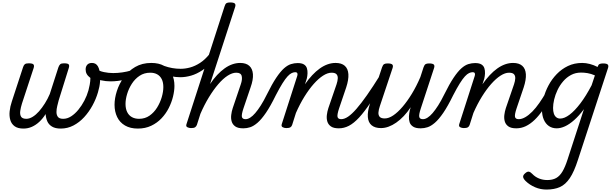

<svg xmlns="http://www.w3.org/2000/svg" viewBox="-20 -1035 5035 1574"><path d="M172 19Q126 19 100 0Q74 -19 64.5 -51Q55 -83 59 -122.5Q63 -162 77 -203L169 -484Q174 -500 183 -508Q192 -516 215 -516Q247 -516 254.5 -506.5Q262 -497 256 -478L160 -186Q150 -154 146 -125.5Q142 -97 152.5 -79Q163 -61 196 -61Q221 -61 248 -77.5Q275 -94 300 -122.5Q325 -151 348 -187.5Q371 -224 388 -264L459 -484Q465 -500 473.5 -508Q482 -516 504 -516Q537 -516 543.5 -506.5Q550 -497 544 -478L461 -212Q456 -192 449.5 -166.5Q443 -141 443 -116.5Q443 -92 455 -76.5Q467 -61 498 -61Q532 -61 563.5 -81.5Q595 -102 622.5 -135.5Q650 -169 671.5 -210Q693 -251 705 -294Q710 -311 715.5 -340.5Q721 -370 721 -396Q700 -412 691 -428.5Q682 -445 682 -466Q682 -489 695 -504Q708 -519 734 -519Q767 -519 783 -490.5Q799 -462 801 -413Q802 -392 800.5 -369.5Q799 -347 794.5 -324Q790 -301 783 -278Q767 -223 738 -170Q709 -117 670 -74.5Q631 -32 582.5 -6.5Q534 19 478 19Q433 19 406 2.5Q379 -14 367.5 -41Q356 -68 354 -100Q331 -63 302.5 -36.5Q274 -10 241.5 4.5Q209 19 172 19Z M886 -368Q847 -368 809.5 -376.5Q772 -385 738 -407Q733 -410 734.5 -422Q736 -434 741.5 -446.5Q747 -459 755 -466.5Q763 -474 770 -469Q794 -452 832 -444Q870 -436 908 -436Q944 -436 982.5 -441.5Q1021 -447 1057.5 -458Q1094 -469 1123 -485Q1130 -490 1131.5 -477Q1133 -464 1129.5 -448Q1126 -432 1118 -427Q1064 -398 1005.5 -383Q947 -368 886 -368Z M1110 19Q1048 19 1005 -6Q962 -31 940.5 -75.5Q919 -120 919 -176Q919 -229 938 -288.5Q957 -348 994.5 -400.5Q1032 -453 1088.5 -486Q1145 -519 1220 -519Q1282 -519 1324.5 -495.5Q1367 -472 1388.5 -429.5Q1410 -387 1410 -331Q1410 -291 1398.5 -243.5Q1387 -196 1363.5 -149.5Q1340 -103 1304 -65Q1268 -27 1219.5 -4Q1171 19 1110 19ZM1120 -61Q1169 -61 1206 -87Q1243 -113 1268 -153.5Q1293 -194 1306 -238.5Q1319 -283 1319 -321Q1319 -360 1306 -386Q1293 -412 1269 -425.5Q1245 -439 1212 -439Q1162 -439 1124 -413.5Q1086 -388 1060.5 -348Q1035 -308 1022 -264Q1009 -220 1009 -183Q1009 -144 1022.5 -116.5Q1036 -89 1061 -75Q1086 -61 1120 -61Z M1459 -402Q1423 -402 1385.5 -409Q1348 -416 1313 -431Q1300 -435 1296 -447Q1292 -459 1295 -471.5Q1298 -484 1306 -491Q1314 -498 1325 -495Q1358 -483 1392 -477Q1426 -471 1461 -471Q1499 -471 1539 -482Q1579 -493 1619.5 -519Q1660 -545 1697 -591Q1708 -604 1719.5 -596Q1731 -588 1736.5 -572Q1742 -556 1733 -546Q1687 -491 1639.5 -459.5Q1592 -428 1546.5 -415Q1501 -402 1459 -402Z M1973 17Q1931 17 1909 1.5Q1887 -14 1879.5 -38.5Q1872 -63 1875.5 -92.5Q1879 -122 1888 -149L1954 -344Q1968 -384 1961.5 -411.5Q1955 -439 1917 -439Q1884 -439 1846 -414.5Q1808 -390 1769 -344.5Q1730 -299 1692.5 -237.5Q1655 -176 1623 -102L1594 -11Q1589 2 1579 8.5Q1569 15 1546 15Q1530 15 1516 8Q1502 1 1509 -18L1821 -983Q1827 -1003 1836.5 -1009Q1846 -1015 1866 -1015Q1897 -1015 1905.5 -1005.5Q1914 -996 1907 -976L1702 -346Q1730 -388 1760 -420Q1790 -452 1821.5 -474.5Q1853 -497 1885 -508Q1917 -519 1949 -519Q1997 -519 2023.5 -495.5Q2050 -472 2053.5 -427Q2057 -382 2034 -318L1976 -147Q1959 -96 1963 -77Q1967 -58 1993 -58Q2007 -58 2013.5 -46.5Q2020 -35 2018.5 -20.5Q2017 -6 2005.5 5.5Q1994 17 1973 17Z M1976 17Q1961 17 1957 5.5Q1953 -6 1957.5 -20.5Q1962 -35 1972 -46.5Q1982 -58 1994 -58Q2011 -58 2031 -70.5Q2051 -83 2072.5 -108Q2094 -133 2118 -170.5Q2142 -208 2167 -259Q2210 -346 2244.5 -397.5Q2279 -449 2308.5 -475Q2338 -501 2365.5 -509.5Q2393 -518 2420 -518Q2430 -518 2433 -506.5Q2436 -495 2433 -480.5Q2430 -466 2421.5 -454.5Q2413 -443 2399 -443Q2387 -443 2371.5 -436Q2356 -429 2337.5 -409Q2319 -389 2295.5 -351.5Q2272 -314 2241 -254Q2197 -164 2160 -110Q2123 -56 2091 -28.5Q2059 -1 2031 8Q2003 17 1976 17Z M2757 17Q2715 17 2693 1.5Q2671 -14 2663.5 -38.5Q2656 -63 2659.5 -92.5Q2663 -122 2672 -149L2739 -344Q2748 -371 2749 -392.5Q2750 -414 2738.5 -426.5Q2727 -439 2698 -439Q2666 -439 2628.5 -415Q2591 -391 2552 -347Q2513 -303 2475.5 -242.5Q2438 -182 2406 -109L2375 -11Q2371 2 2360.5 8.5Q2350 15 2327 15Q2311 15 2297.5 8Q2284 1 2290 -18L2417 -413Q2421 -426 2417.5 -434.5Q2414 -443 2400 -443Q2387 -443 2382 -454.5Q2377 -466 2379.5 -480.5Q2382 -495 2392.5 -506.5Q2403 -518 2420 -518Q2454 -518 2472 -506.5Q2490 -495 2496 -475.5Q2502 -456 2501 -433.5Q2500 -411 2495 -390L2480 -344Q2509 -386 2539.5 -418.5Q2570 -451 2601.5 -473.5Q2633 -496 2665.5 -507.5Q2698 -519 2731 -519Q2780 -519 2806.5 -495.5Q2833 -472 2836 -427Q2839 -382 2818 -318L2760 -147Q2743 -96 2747 -77Q2751 -58 2778 -58Q2792 -58 2798 -46.5Q2804 -35 2802.5 -20.5Q2801 -6 2789.5 5.5Q2778 17 2757 17Z M2758 17Q2744 17 2737 5.5Q2730 -6 2732 -20.5Q2734 -35 2745 -46.5Q2756 -58 2777 -58Q2803 -58 2833.5 -78.5Q2864 -99 2902 -142.5Q2940 -186 2988.5 -255Q3037 -324 3098 -422Q3107 -436 3121 -434.5Q3135 -433 3143 -422.5Q3151 -412 3144 -399Q3075 -280 3021.5 -199.5Q2968 -119 2924 -71.5Q2880 -24 2840 -3.5Q2800 17 2758 17Z M3103 15Q3054 15 3026.5 -8Q2999 -31 2995.5 -75.5Q2992 -120 3012 -182L3112 -483Q3119 -503 3128.5 -509Q3138 -515 3157 -515Q3188 -515 3196.5 -505.5Q3205 -496 3198 -476L3094 -165Q3084 -136 3082.5 -113Q3081 -90 3093 -77Q3105 -64 3134 -64Q3167 -64 3204 -89Q3241 -114 3280 -159.5Q3319 -205 3356.5 -266.5Q3394 -328 3426 -403L3452 -483Q3459 -503 3468.5 -509Q3478 -515 3497 -515Q3528 -515 3536.5 -505.5Q3545 -496 3538 -476L3430 -147Q3413 -96 3417 -77Q3421 -58 3447 -58Q3461 -58 3467.5 -46.5Q3474 -35 3472 -20.5Q3470 -6 3459 5.5Q3448 17 3427 17Q3388 17 3366.5 3Q3345 -11 3338 -33Q3331 -55 3332.5 -80.5Q3334 -106 3339 -129L3347 -156Q3320 -115 3290 -83.5Q3260 -52 3228.5 -30Q3197 -8 3165.5 3.5Q3134 15 3103 15Z M3430 17Q3415 17 3411 5.5Q3407 -6 3411.5 -20.5Q3416 -35 3426 -46.5Q3436 -58 3448 -58Q3465 -58 3485 -70.5Q3505 -83 3526.5 -108Q3548 -133 3572 -170.5Q3596 -208 3621 -259Q3664 -346 3698.5 -397.5Q3733 -449 3762.5 -475Q3792 -501 3819.5 -509.5Q3847 -518 3874 -518Q3884 -518 3887 -506.5Q3890 -495 3887 -480.5Q3884 -466 3875.5 -454.5Q3867 -443 3853 -443Q3841 -443 3825.5 -436Q3810 -429 3791.5 -409Q3773 -389 3749.5 -351.5Q3726 -314 3695 -254Q3651 -164 3614 -110Q3577 -56 3545 -28.5Q3513 -1 3485 8Q3457 17 3430 17Z M4212 17Q4170 17 4148 1.5Q4126 -14 4118.5 -38.5Q4111 -63 4114.5 -92.5Q4118 -122 4127 -149L4194 -344Q4203 -371 4204 -392.5Q4205 -414 4193.5 -426.5Q4182 -439 4153 -439Q4121 -439 4083.5 -415Q4046 -391 4007 -347Q3968 -303 3930.5 -242.5Q3893 -182 3861 -109L3830 -11Q3826 2 3815.5 8.5Q3805 15 3782 15Q3766 15 3752.5 8Q3739 1 3745 -18L3872 -413Q3876 -426 3872.5 -434.5Q3869 -443 3855 -443Q3842 -443 3837 -454.5Q3832 -466 3834.5 -480.5Q3837 -495 3847.5 -506.5Q3858 -518 3875 -518Q3909 -518 3927 -506.5Q3945 -495 3951 -475.5Q3957 -456 3956 -433.5Q3955 -411 3950 -390L3935 -344Q3964 -386 3994.5 -418.5Q4025 -451 4056.5 -473.5Q4088 -496 4120.5 -507.5Q4153 -519 4186 -519Q4235 -519 4261.5 -495.5Q4288 -472 4291 -427Q4294 -382 4273 -318L4215 -147Q4198 -96 4202 -77Q4206 -58 4233 -58Q4247 -58 4253 -46.5Q4259 -35 4257.5 -20.5Q4256 -6 4244.5 5.5Q4233 17 4212 17Z M4213 17Q4199 17 4192 5.5Q4185 -6 4187 -20.5Q4189 -35 4200 -46.5Q4211 -58 4232 -58Q4258 -58 4286.5 -74.5Q4315 -91 4344 -120.5Q4373 -150 4401.5 -191Q4430 -232 4458 -280Q4465 -294 4478.5 -292.5Q4492 -291 4501 -280.5Q4510 -270 4503 -257Q4469 -190 4434 -138.5Q4399 -87 4363 -52.5Q4327 -18 4290 -0.5Q4253 17 4213 17Z M4460 519Q4411 519 4366.5 500Q4322 481 4289 449Q4270 430 4268.5 415Q4267 400 4287 384Q4303 370 4316 372.5Q4329 375 4344 391Q4368 416 4399.5 428.5Q4431 441 4466 441Q4510 441 4539.5 424.5Q4569 408 4591 371Q4613 334 4633 272L4767 -140Q4727 -86 4687.5 -51Q4648 -16 4612 0.5Q4576 17 4544 17Q4507 17 4480 -1.5Q4453 -20 4438 -54.5Q4423 -89 4423 -135Q4423 -181 4436.5 -233Q4450 -285 4477 -335.5Q4504 -386 4544 -427.5Q4584 -469 4636 -494Q4688 -519 4753 -519Q4783 -519 4815.5 -510.5Q4848 -502 4879 -486L4880 -489Q4885 -505 4895 -510Q4905 -515 4923 -515Q4954 -515 4962.5 -505.5Q4971 -496 4964 -476L4718 275Q4687 372 4651.5 425Q4616 478 4570 498.5Q4524 519 4460 519ZM4572 -63Q4607 -63 4649 -94.5Q4691 -126 4737.5 -187Q4784 -248 4830 -336L4857 -417Q4824 -431 4796.5 -435.5Q4769 -440 4744 -440Q4698 -440 4661.5 -420.5Q4625 -401 4597 -368.5Q4569 -336 4550.5 -297Q4532 -258 4523 -219.5Q4514 -181 4514 -150Q4514 -123 4520.5 -103.5Q4527 -84 4540.5 -73.5Q4554 -63 4572 -63Z"/></svg>

Font: Playwrite AU VIC
Style: Regular
Weight: 400
Designer: Veronika Burian, José Scaglione
Foundry: TypeTogether
Version: Version 1.002